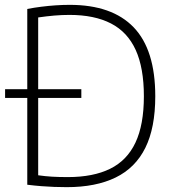

<svg xmlns="http://www.w3.org/2000/svg" viewBox="-20 -767 718 792"><path d="M1 -363V-399H315.5V-363ZM255.5 5Q228.5 5 203.5 4Q178.5 3 151.8 1Q125 -1 92.5 -5V-730Q120.5 -735.5 150.2 -739.2Q180 -743 209.8 -745Q239.5 -747 267.5 -747Q442.5 -747 531.5 -654.2Q620.5 -561.5 620.5 -370Q620.5 -240 579.5 -157.2Q538.5 -74.5 457 -34.8Q375.5 5 255.5 5ZM260 -36.5Q364.5 -36.5 434.2 -70.8Q504 -105 538.8 -178.8Q573.5 -252.5 573.5 -370Q573.5 -486.5 539.8 -560.8Q506 -635 437.8 -670.2Q369.5 -705.5 266.5 -705.5Q236 -705.5 204 -702.8Q172 -700 137.5 -695V-44Q165.5 -40 194.5 -38.2Q223.5 -36.5 260 -36.5Z"/></svg>

Font: Encode Sans SC ExtraLight
Style: Regular
Weight: 250
Designer: Multiple Designers
Foundry: Impallari Type
Version: Version 3.002